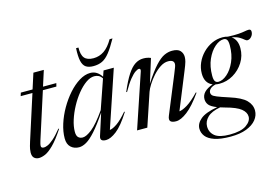

<svg xmlns="http://www.w3.org/2000/svg" viewBox="-117 -988 2149 1476"><g transform="rotate(-15 958.0 -250.0)"><path d="M131 -117Q125.5 -100 123.8 -90.8Q122 -81.5 122 -76Q122 -58.5 144.5 -58.5Q156.5 -58.5 175.2 -66.5Q194 -74.5 222 -98.5Q250 -122.5 288.5 -170L293 -166.5Q242.5 -90 204.2 -52.2Q166 -14.5 137.5 -2.2Q109 10 86.5 10Q64.5 10 49.5 -3Q34.5 -16 34.5 -46.5Q34.5 -56.5 37.2 -74Q40 -91.5 52.5 -131L166.5 -486H73L81 -512H174.5L214 -635H297L257.5 -512H363.5L357 -486H249.5Z M582.5 -31.5 638 -204.5Q580 -119 538.2 -72.5Q496.5 -26 465 -8Q433.5 10 406.5 10Q367 10 341.2 -14Q315.5 -38 315.5 -84.5Q315.5 -138 334.5 -197.8Q353.5 -257.5 386.2 -314.5Q419 -371.5 460.2 -418Q501.5 -464.5 546.5 -492.2Q591.5 -520 635 -520Q688.5 -520 723.5 -466.5L739.5 -512H821L668 -57.5Q690.5 -59.5 726.8 -84.2Q763 -109 810.5 -165L815 -161.5Q754 -65 705.2 -27.5Q656.5 10 620.5 10Q569 10 582.5 -31.5ZM404 -113Q404 -81.5 417.5 -68.5Q431 -55.5 452.5 -55.5Q481.5 -55.5 527.2 -91.8Q573 -128 639.5 -223L719.5 -454Q707 -473 691.8 -480.2Q676.5 -487.5 658 -487.5Q626 -487.5 591 -462.8Q556 -438 522.8 -397Q489.5 -356 462.8 -306.2Q436 -256.5 420 -206.2Q404 -156 404 -113ZM690.5 -622.5Q736.5 -622.5 775 -648.5Q813.5 -674.5 846.5 -732H869.5Q833 -666.5 804 -629.8Q775 -593 744.5 -578.5Q714 -564 674 -564Q637 -564 615 -578.5Q593 -593 584.5 -629.5Q576 -666 579.5 -732H598.5Q597 -674 618.8 -648.2Q640.5 -622.5 690.5 -622.5Z M870.5 -304.5 865 -307Q899.5 -388.5 930.2 -435.5Q961 -482.5 991.8 -502.2Q1022.5 -522 1057 -522Q1075.5 -522 1088.8 -519.2Q1102 -516.5 1116.5 -510.5L1057.5 -322Q1112.5 -407 1152.2 -450Q1192 -493 1223.8 -507.5Q1255.5 -522 1286.5 -522Q1332 -522 1350.8 -501.2Q1369.5 -480.5 1369.5 -451Q1369.5 -434 1364 -413.5Q1358.5 -393 1339.5 -347L1221.5 -57.5Q1246 -59.5 1285.5 -83.2Q1325 -107 1381 -165L1385.5 -161.5Q1320.5 -69.5 1268.2 -29.8Q1216 10 1178 10Q1146 10 1134 -2.8Q1122 -15.5 1134.5 -46L1258 -346Q1272 -380 1277.2 -394.8Q1282.5 -409.5 1282.5 -418.5Q1282.5 -451.5 1236 -451.5Q1205 -451.5 1173.2 -430.8Q1141.5 -410 1113.5 -378.8Q1085.5 -347.5 1065.8 -315.8Q1046 -284 1038.5 -262L950.5 0H869L1014 -431Q1017 -439.5 1015.2 -446.5Q1013.5 -453.5 1005 -453.5Q994.5 -453.5 975.8 -441.2Q957 -429 930.8 -396.8Q904.5 -364.5 870.5 -304.5Z M1552.5 232.5Q1473 232.5 1425.2 216.2Q1377.5 200 1356.2 172.5Q1335 145 1335 111.5Q1335 70.5 1374.5 37Q1414 3.5 1510 -13.5Q1463 -31.5 1447.2 -51.5Q1431.5 -71.5 1431.5 -97.5Q1431.5 -160 1522 -191.5Q1462.5 -215.5 1462.5 -293Q1462.5 -337.5 1480.5 -378.2Q1498.5 -419 1530.2 -451.5Q1562 -484 1602.5 -502.8Q1643 -521.5 1688 -521.5Q1710.5 -521.5 1729.5 -515.5Q1782.5 -513 1814.8 -515.5Q1847 -518 1865.8 -521.8Q1884.5 -525.5 1897.5 -525.5Q1916 -525.5 1916 -506Q1916 -484 1901.2 -467Q1886.5 -450 1869 -450Q1859 -450 1847.8 -460.2Q1836.5 -470.5 1815.5 -483.2Q1794.5 -496 1756 -503Q1800 -473 1800 -406Q1800 -344.5 1768 -293.8Q1736 -243 1684.8 -212.8Q1633.5 -182.5 1574.5 -182.5Q1558 -182.5 1543.5 -185.5Q1513.5 -178 1499.8 -164.2Q1486 -150.5 1486 -134Q1486 -123 1493.5 -114Q1501 -105 1529 -93.5Q1557 -82 1619 -62Q1712.5 -32.5 1748.5 3.8Q1784.5 40 1784.5 86.5Q1784.5 126 1757.8 159.2Q1731 192.5 1679.5 212.5Q1628 232.5 1552.5 232.5ZM1570 -199Q1604.5 -199 1641 -230.8Q1677.5 -262.5 1702.2 -318.5Q1727 -374.5 1727 -447Q1727 -479 1718.5 -492Q1710 -505 1692.5 -505Q1658 -505 1621.5 -473.2Q1585 -441.5 1560.2 -385.8Q1535.5 -330 1535.5 -257Q1535.5 -225 1544.2 -212Q1553 -199 1570 -199ZM1396.5 110Q1396.5 157.5 1432 186.5Q1467.5 215.5 1550 215.5Q1640 215.5 1682.5 185.8Q1725 156 1725 119Q1725 85 1690.5 56.8Q1656 28.5 1568 5Q1548 -0.5 1531.5 -6Q1461.5 6.5 1429 38.2Q1396.5 70 1396.5 110Z"/></g></svg>

Font: Newsreader 72pt
Style: Italic
Weight: 400
Italic angle: -17°
Designer: Hugues Gentile
Foundry: Production Type
Version: Version 1.003; ttfautohint (v1.8.3)